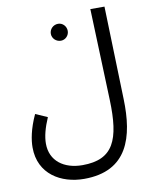

<svg xmlns="http://www.w3.org/2000/svg" viewBox="-100 -780 856 1084"><g transform="rotate(-10 328.5 -238.0)"><path d="M37 6C37 159 162 231 294 231C544 231 598 44 591 -174L575 -707H494L513 -183C521 46 476 153 298 153C192 153 115 97 115 -2C115 -43 127 -90 152 -148L84 -178C47 -98 37 -36 37 6ZM300 -560C326 -560 347 -582 347 -608C347 -635 326 -657 300 -657C272 -657 250 -635 250 -608C250 -582 272 -560 300 -560Z"/></g></svg>

Font: Noto Sans Arabic UI SmCn
Style: Regular
Weight: 400
Width: 4
Designer: Monotype Design Team, Nadine Chahine and Nizar Qandah
Foundry: Monotype Imaging Inc.
Version: Version 2.010